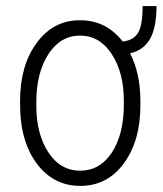

<svg xmlns="http://www.w3.org/2000/svg" viewBox="-20 -605 538 635"><path d="M46.4 -271.5Q46.4 -388.2 101.3 -463.1Q156.2 -538.1 244.6 -538.1Q331.1 -538.1 385.7 -467.8Q420.9 -471.2 436.3 -496.1Q451.7 -521 451.7 -585H497.6Q497.6 -514.2 476.3 -476.6Q455.1 -439 410.2 -428.7Q443.4 -363.8 444.3 -275.4V-255.9Q444.3 -139.2 389.6 -64.7Q335 9.8 245.6 9.8Q160.2 9.8 106 -58.3Q51.8 -126.5 46.9 -236.8ZM100.1 -255.9Q100.1 -162.6 139.6 -101.6Q179.2 -40.5 245.6 -40.5Q310.5 -40.5 350.1 -100.8Q389.6 -161.1 389.6 -259.8V-271.5Q389.6 -364.7 349.6 -426Q309.6 -487.3 244.6 -487.3Q180.2 -487.3 140.1 -426Q100.1 -364.7 100.1 -266.6Z"/></svg>

Font: Roboto Condensed Light
Style: Regular
Weight: 300
Designer: Google
Version: Version 2.134; 2016